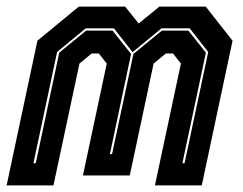

<svg xmlns="http://www.w3.org/2000/svg" viewBox="-30 -560 734 580"><path d="M-10 0 83 -437 208 -540H348L389 -489L451.5 -540H591.5L672.5 -437L579.5 0H438L516.5 -368L492.5 -398.5H471L434 -368L362 -30H220.5L292.5 -368L268.5 -398.5H247L210 -368L131.5 0ZM71 -67H78L149 -401L230 -467.5H310L366 -397L302 -94.5H308.5L373 -397L459 -467.5H539L592 -401L521 -67H527.5L599 -403L543 -474.5H458L370.5 -402.5L314 -474.5H229L142.5 -403Z"/></svg>

Font: Tourney Condensed ExtraBold
Style: Italic
Weight: 800
Width: 3
Italic angle: -12°
Designer: Tyler Finck
Foundry: Etcetera Type Co
Version: Version 1.010; ttfautohint (v1.8.3)